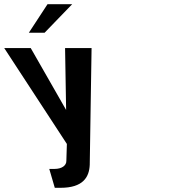

<svg xmlns="http://www.w3.org/2000/svg" viewBox="-90 -705 869 915"><path d="M198.6 190C305.2 190 335.4 139.7 337.7 80L346.4 -476H220.1L225.1 -181L56.4 -476H-69.9L228.7 -19L226.2 62C226.5 82.6 206.3 100 169.8 100H144.8L171.1 190ZM47.5 -549H122.5L254 -685H136.5Z"/></svg>

Font: Din Kursivschrift
Style: BreitLeft
Weight: 400
Version: Version 1.089